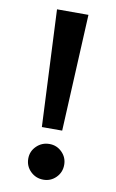

<svg xmlns="http://www.w3.org/2000/svg" viewBox="-82 -745 484 800"><g transform="rotate(10 159.5 -345.5)"><path d="M116 -206 93 -700H226L202 -206ZM160 9Q128 9 105.5 -13Q83 -35 83 -67Q83 -98 105.5 -120Q128 -142 160 -142Q191 -142 213 -120Q235 -98 235 -67Q235 -35 213 -13Q191 9 160 9Z"/></g></svg>

Font: Fustat
Style: Bold
Weight: 700
Designer: Mohamed Gaber, Khaled Hosny, Laura Garcia Mut
Foundry: Kief Type Foundry, Alif Type Foundry, Hard Type Foundry
Version: Version 1.007